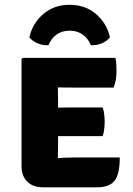

<svg xmlns="http://www.w3.org/2000/svg" viewBox="-20 -798 568 820"><path d="M72 -545.5 77.5 -551H227V-425Q227 -409 227.5 -398Q228 -387 228 -371.5V-184Q228 -165.5 227.5 -153.5Q227 -141.5 227 -123.5V2H163.5Q121 2 96.5 -22.2Q72 -46.5 72 -87.5ZM418.5 -339Q423.5 -325.5 425.2 -308.2Q427 -291 427 -279Q427 -265 425.2 -247.8Q423.5 -230.5 418.5 -216.5H290.5Q279 -216.5 256.5 -216.5Q234 -216.5 210.8 -216.8Q187.5 -217 173 -217.5V-337Q187.5 -337.5 210.8 -338Q234 -338.5 256.5 -338.8Q279 -339 290.5 -339ZM473 -551Q476.5 -534 477 -518.5Q477.5 -503 477.5 -489Q477.5 -475.5 474.8 -458.5Q472 -441.5 465.5 -424H290.5Q279 -424 256.5 -424.2Q234 -424.5 210.8 -425Q187.5 -425.5 173 -426V-551ZM491.5 -125.5Q491.5 -54 469.2 -26Q447 2 394 2H175V-119.5Q204 -120.5 222.2 -122Q240.5 -123.5 256.8 -124.5Q273 -125.5 296 -125.5ZM449.5 -638.5Q436.5 -622 414 -612.8Q391.5 -603.5 368 -605Q356.5 -633.5 333.5 -650.2Q310.5 -667 277.5 -667Q244.5 -667 221.5 -650.2Q198.5 -633.5 187 -605Q163.5 -603.5 141 -612.8Q118.5 -622 105.5 -638.5Q118.5 -698 164.5 -737.8Q210.5 -777.5 277.5 -777.5Q344.5 -777.5 390.5 -737.8Q436.5 -698 449.5 -638.5Z"/></svg>

Font: Signika SC
Style: Regular
Weight: 300
Designer: Anna Giedryś
Foundry: Anna Giedryś
Version: Version 2.000